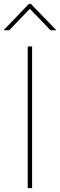

<svg xmlns="http://www.w3.org/2000/svg" viewBox="-36 -966 307 986"><path d="M128.9 -727.5V0H106.4V-727.5ZM11.2 -810.5H-15.6V-813L112.8 -946.3H122.1L251.5 -813V-810.5H223.6L117.2 -920.9Z"/></svg>

Font: Inter 18pt Thin
Style: Regular
Weight: 250
Designer: Rasmus Andersson
Foundry: rsms
Version: Version 4.001;git-66647c0bb